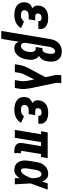

<svg xmlns="http://www.w3.org/2000/svg" viewBox="1001 -1784 998 3040"><g transform="rotate(90 1500.0 -264.0)"><path d="M220 8Q192 8 165 4.5Q138 1 113.5 -8.5Q89 -18 68 -33.5Q47 -49 34 -71.5Q21 -94 17.5 -121Q14 -148 19 -176Q22 -193 28.5 -210Q35 -227 48.5 -240Q62 -253 78 -262Q94 -271 111 -277Q98 -286 88 -299Q78 -312 73 -327Q68 -342 68 -359Q68 -376 71 -393Q74 -414 83 -434Q92 -454 107 -470.5Q122 -487 141 -498.5Q160 -510 180.5 -516.5Q201 -523 222 -525.5Q243 -528 264 -528Q287 -528 310 -525.5Q333 -523 354 -515.5Q375 -508 393 -495.5Q411 -483 423 -464.5Q435 -446 438.5 -423.5Q442 -401 438 -377L437 -372H313L314 -374Q315 -384 312.5 -394.5Q310 -405 302.5 -411.5Q295 -418 285 -420.5Q275 -423 264 -423Q253 -423 241 -421Q229 -419 218.5 -413Q208 -407 201.5 -396.5Q195 -386 193 -375Q191 -363 193.5 -352Q196 -341 204.5 -334Q213 -327 224 -324.5Q235 -322 247 -322H303L286 -219H230Q216 -219 202 -217Q188 -215 175 -208Q162 -201 153 -188.5Q144 -176 142 -162Q139 -146 144.5 -132Q150 -118 162 -110Q174 -102 189.5 -99.5Q205 -97 220 -97Q234 -97 248 -99Q262 -101 275.5 -107Q289 -113 301.5 -123Q314 -133 322 -145L425 -98Q410 -72 386.5 -50.5Q363 -29 335 -15.5Q307 -2 277.5 3Q248 8 220 8Z M470 215 598 -558Q602 -582 609.5 -605.5Q617 -629 629.5 -650.5Q642 -672 660 -690.5Q678 -709 700.5 -721Q723 -733 747 -738Q771 -743 795 -743Q823 -743 850 -736.5Q877 -730 897 -714.5Q917 -699 931 -676Q945 -653 950.5 -627Q956 -601 956 -573Q956 -545 951 -516Q948 -497 942.5 -477.5Q937 -458 926 -440.5Q915 -423 899.5 -408Q884 -393 865 -383Q887 -369 901 -347Q915 -325 921.5 -299.5Q928 -274 927 -246.5Q926 -219 921 -192Q918 -169 911.5 -145.5Q905 -122 894.5 -100Q884 -78 869 -57.5Q854 -37 833.5 -21.5Q813 -6 789 1Q765 8 742 8Q724 8 707 3.5Q690 -1 676.5 -11.5Q663 -22 654.5 -36.5Q646 -51 642 -68L595 215ZM707 -97Q720 -97 732.5 -102Q745 -107 755.5 -116Q766 -125 773.5 -137Q781 -149 786.5 -161.5Q792 -174 795 -186.5Q798 -199 800 -212Q802 -225 803 -238Q804 -251 803 -263.5Q802 -276 799 -288Q796 -300 790 -310Q784 -320 773 -325.5Q762 -331 749 -331H724L741 -436H766Q780 -436 792.5 -447Q805 -458 811.5 -472Q818 -486 822 -500.5Q826 -515 828 -529Q830 -540 831.5 -551.5Q833 -563 833 -574Q833 -585 831.5 -595.5Q830 -606 825.5 -615.5Q821 -625 812.5 -631.5Q804 -638 793 -638Q777 -638 763 -627.5Q749 -617 740.5 -602.5Q732 -588 727.5 -572.5Q723 -557 720 -541L660 -179Q658 -164 658 -150Q658 -136 663.5 -123.5Q669 -111 681 -104Q693 -97 707 -97Z M997 0 1009 -74Q1016 -114 1030.5 -153Q1045 -192 1066 -230L1202 -483L1172 -628Q1172 -630 1171 -632.5Q1170 -635 1170 -637H1169V-638Q1165 -659 1166 -682Q1167 -705 1171 -728L1172 -735H1298L1297 -728Q1294 -708 1292 -688Q1290 -668 1293 -649L1380 -230Q1387 -192 1389.5 -153Q1392 -114 1385 -74L1373 0H1248L1260 -74Q1266 -108 1265.5 -142Q1265 -176 1258 -209L1238 -307L1176 -182Q1170 -168 1162.5 -155Q1155 -142 1150 -128.5Q1145 -115 1140.5 -101Q1136 -87 1134 -74L1122 0Z M1720 8Q1692 8 1665 4.5Q1638 1 1613.5 -8.5Q1589 -18 1568 -33.5Q1547 -49 1534 -71.5Q1521 -94 1517.5 -121Q1514 -148 1519 -176Q1522 -193 1528.5 -210Q1535 -227 1548.5 -240Q1562 -253 1578 -262Q1594 -271 1611 -277Q1598 -286 1588 -299Q1578 -312 1573 -327Q1568 -342 1568 -359Q1568 -376 1571 -393Q1574 -414 1583 -434Q1592 -454 1607 -470.5Q1622 -487 1641 -498.5Q1660 -510 1680.5 -516.5Q1701 -523 1722 -525.5Q1743 -528 1764 -528Q1787 -528 1810 -525.5Q1833 -523 1854 -515.5Q1875 -508 1893 -495.5Q1911 -483 1923 -464.5Q1935 -446 1938.5 -423.5Q1942 -401 1938 -377L1937 -372H1813L1814 -374Q1815 -384 1812.5 -394.5Q1810 -405 1802.5 -411.5Q1795 -418 1785 -420.5Q1775 -423 1764 -423Q1753 -423 1741 -421Q1729 -419 1718.5 -413Q1708 -407 1701.5 -396.5Q1695 -386 1693 -375Q1691 -363 1693.5 -352Q1696 -341 1704.5 -334Q1713 -327 1724 -324.5Q1735 -322 1747 -322H1803L1786 -219H1730Q1716 -219 1702 -217Q1688 -215 1675 -208Q1662 -201 1653 -188.5Q1644 -176 1642 -162Q1639 -146 1644.5 -132Q1650 -118 1662 -110Q1674 -102 1689.5 -99.5Q1705 -97 1720 -97Q1734 -97 1748 -99Q1762 -101 1775.5 -107Q1789 -113 1801.5 -123Q1814 -133 1822 -145L1925 -98Q1910 -72 1886.5 -50.5Q1863 -29 1835 -15.5Q1807 -2 1777.5 3Q1748 8 1720 8Z M2371 8Q2352 8 2334.5 5.5Q2317 3 2300.5 -3.5Q2284 -10 2271.5 -21.5Q2259 -33 2251.5 -48.5Q2244 -64 2243 -82Q2242 -100 2245 -119L2294 -415H2230L2162 0H2037L2105 -415H2058L2076 -520H2484L2466 -415H2419L2370 -119Q2370 -114 2370 -110Q2370 -106 2373 -103Q2376 -100 2380 -98.5Q2384 -97 2389 -97H2405V8Z M2676 8Q2648 8 2621.5 1Q2595 -6 2575 -22.5Q2555 -39 2542.5 -62.5Q2530 -86 2525 -112.5Q2520 -139 2521 -167Q2522 -195 2527 -223L2546 -343Q2550 -367 2557 -390Q2564 -413 2576 -434.5Q2588 -456 2605.5 -474.5Q2623 -493 2644.5 -505.5Q2666 -518 2689.5 -523Q2713 -528 2737 -528Q2759 -528 2779 -520.5Q2799 -513 2813.5 -499Q2828 -485 2838 -466.5Q2848 -448 2855 -429Q2861 -451 2868.5 -474Q2876 -497 2884 -520H2982Q2958 -452 2934 -384Q2910 -316 2884 -249Q2889 -187 2891.5 -124.5Q2894 -62 2898 0H2800Q2800 -19 2800 -38Q2800 -57 2801 -76Q2790 -60 2777 -44.5Q2764 -29 2748 -17Q2732 -5 2713.5 1.5Q2695 8 2676 8ZM2677 -97Q2690 -97 2703 -104Q2716 -111 2726 -120.5Q2736 -130 2743.5 -142Q2751 -154 2758 -166.5Q2765 -179 2770.5 -191.5Q2776 -204 2782 -216.5Q2788 -229 2793 -242Q2798 -255 2802 -268Q2802 -284 2801 -299.5Q2800 -315 2797.5 -330.5Q2795 -346 2792 -361Q2789 -376 2782.5 -389.5Q2776 -403 2764.5 -413Q2753 -423 2737 -423Q2727 -423 2717 -418Q2707 -413 2699.5 -404.5Q2692 -396 2687 -386.5Q2682 -377 2678.5 -367Q2675 -357 2673 -347Q2671 -337 2669 -326L2649 -206Q2647 -196 2646 -185Q2645 -174 2644.5 -163.5Q2644 -153 2645 -142.5Q2646 -132 2648.5 -122Q2651 -112 2658.5 -104.5Q2666 -97 2677 -97Z"/></g></svg>

Font: Iosevka Curly Slab Extrabold
Style: Italic
Weight: 800
Italic angle: -9°
Monospace: yes
Designer: Belleve Invis
Foundry: Belleve Invis
Version: Version 22.1.2; ttfautohint (v1.8.4)